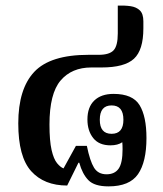

<svg xmlns="http://www.w3.org/2000/svg" viewBox="-20 -652 580 683"><path d="M366 11Q316 11 294.5 -11Q273 -33 262 -73H259L219 8Q137 8 91 -43Q45 -94 45 -213Q45 -336 102 -396.5Q159 -457 295 -457H331Q369 -457 384 -473Q399 -489 399 -533V-632Q424 -633 444.5 -630Q465 -627 477.5 -615Q490 -603 490 -576V-551Q490 -474 456.5 -443Q423 -412 341 -412H305Q235 -412 195.5 -365.5Q156 -319 156 -209Q156 -151 163.5 -118.5Q171 -86 183 -71.5Q195 -57 206 -53L250 -133H289Q300 -79 314.5 -55.5Q329 -32 359 -32Q388 -32 402 -52Q416 -72 416 -121Q416 -136 415 -146Q399 -135 373 -135Q332 -135 311.5 -161Q291 -187 291 -227Q291 -271 315.5 -294.5Q340 -318 384 -318Q452 -318 476.5 -278Q501 -238 501 -161Q501 -76 471 -32.5Q441 11 366 11ZM377 -176Q419 -176 419 -226Q419 -277 377 -277Q335 -277 335 -226Q335 -176 377 -176Z"/></svg>

Font: Noto Serif Thai Condensed SemiBold
Style: Regular
Weight: 600
Width: 3
Designer: Monotype Design Team
Foundry: Monotype Imaging Inc.
Version: Version 2.002; ttfautohint (v1.8.4.7-5d5b)